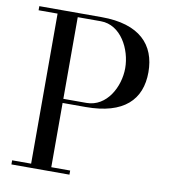

<svg xmlns="http://www.w3.org/2000/svg" viewBox="-83 -823 805 896"><g transform="rotate(10 319.0 -375.0)"><path d="M31 -19.5V0H306V-19.5H216.5V-324H326C506.5 -324 586 -404.5 586 -534.5C586 -664.5 506.5 -750 326 -750H31V-730.5H121V-19.5ZM326 -730.5C421.5 -730.5 476 -623.5 476 -534.5C476 -445.5 421.5 -343.5 326 -343.5H216.5V-730.5Z"/></g></svg>

Font: Bodoni* 11
Style: Regular
Weight: 400
Version: Version 2.3